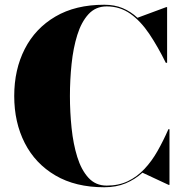

<svg xmlns="http://www.w3.org/2000/svg" viewBox="-20 -780 774 810"><path d="M420 10Q298.5 10 213.8 -39.8Q129 -89.5 84.5 -176.5Q40 -263.5 40 -375Q40 -486.5 84.5 -573.5Q129 -660.5 213.8 -710.2Q298.5 -760 420 -760Q463 -760 497.2 -745.8Q531.5 -731.5 560 -705L681.5 -750H685V-515H679.5Q646 -583 609.8 -637Q573.5 -691 529.8 -722Q486 -753 430 -753Q383.5 -753 353.2 -720Q323 -687 306 -632.2Q289 -577.5 282 -510.5Q275 -443.5 275 -375Q275 -307 282 -239.8Q289 -172.5 306 -117.8Q323 -63 353.2 -30Q383.5 3 430 3Q480.5 3 519.2 -15.5Q558 -34 589 -66.8Q620 -99.5 644.5 -142.8Q669 -186 690.5 -235H695V0H691.5L581 -51.5Q549.5 -23 510 -6.5Q470.5 10 420 10Z"/></svg>

Font: Bodoni Moda 48pt Black
Style: Regular
Weight: 900
Designer: Owen Earl
Foundry: indestructible type
Version: Version 2.004